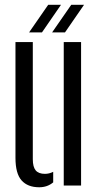

<svg xmlns="http://www.w3.org/2000/svg" viewBox="-20 -776 413 803"><path d="M44.7 -115.7V-600H117.2V-110.2Q117.2 -77.9 129.3 -63.4Q141.5 -48.9 168 -48.9Q185.4 -48.9 202.5 -57.3V-13.3Q178.2 7.2 144 7.2Q95.9 7.2 70.3 -21.4Q44.7 -50.1 44.7 -115.7ZM246.6 0V-600H319.1V0ZM101.7 -640.6 181.5 -755.8H235L155.6 -640.6ZM198 -640.6 277.9 -755.8H331.4L251.9 -640.6Z"/></svg>

Font: Big Shoulders Stencil Thin
Style: Regular
Weight: 100
Designer: Patric King
Foundry: XO Type Co
Version: Version 2.001